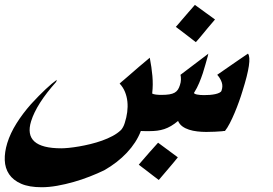

<svg xmlns="http://www.w3.org/2000/svg" viewBox="-131 -578 1142 802"><path d="M767.1 -496.6Q751.5 -479 736.3 -460.4Q721.2 -441.9 706.5 -424.3Q701.7 -418.9 697 -413.1Q692.4 -407.2 687 -401.9Q666.5 -418 645.3 -434.1Q624 -450.2 603.5 -465.8Q608.9 -472.2 615 -478.8Q621.1 -485.4 625.5 -491.2Q639.6 -507.8 654.1 -524.4Q668.5 -541 683.1 -557.6ZM611.8 79.1Q605 87.9 597.2 97.2Q589.4 106.4 582.5 114.7Q570.3 129.4 557.6 144Q544.9 158.7 532.2 173.8Q520 164.1 507.8 155.3Q495.6 146.5 484.4 137.2Q475.6 130.4 466.3 123.5Q457 116.7 448.7 109.9Q451.2 106.9 454.6 103Q458 99.1 460.4 96.2Q477.1 76.2 494.1 57.4Q511.2 38.6 529.3 18.1ZM881.8 -197.3Q876 -177.7 867.4 -153.8Q858.9 -129.9 849.1 -106.7Q839.4 -83.5 828.9 -63.2Q818.4 -43 808.6 -30.8Q806.2 -30.8 804 -30.8Q801.8 -30.8 799.3 -30.3L797.4 -29.8Q784.2 -28.8 766.4 -27.8Q748.5 -26.9 730.5 -26.9Q711.4 -26.9 692.9 -29.1Q674.3 -31.2 658.4 -36.4Q642.6 -41.5 630.6 -50.3Q618.7 -59.1 612.8 -72.8Q597.7 -60.1 583.5 -51.8Q569.3 -43.5 555.2 -38.8Q541 -34.2 525.9 -32.2Q510.7 -30.3 493.7 -30.3Q485.4 -30.3 475.6 -30.3Q465.8 -30.3 457 -30.8L456.5 -28.8Q438.5 17.6 399.2 59.6Q359.9 101.6 304.2 133.3Q276.9 146.5 243.9 159.4Q210.9 172.4 176.5 182.1Q142.1 191.9 107.7 198Q73.2 204.1 43 204.1Q-9.3 204.1 -42.7 189.5Q-76.2 174.8 -93 149.7Q-109.9 124.5 -111.1 91.1Q-112.3 57.6 -100.6 19.5Q-87.9 -21.5 -62 -62.7Q-36.1 -104 -1 -143.6Q32.2 -179.7 59.6 -205.3Q86.9 -231 106.4 -244.6L103.5 -235.8Q21.5 -144 -1 -71.8Q-36.1 41.5 125 41.5Q137.2 41.5 156.7 39.6Q176.3 37.6 199.2 33.7Q222.2 29.8 247.1 23.7Q272 17.6 295.4 9.3Q318.8 1 339.4 -10Q359.9 -21 373.5 -34.2V-33.7Q378.4 -39.1 382.8 -46.9Q387.2 -54.7 390.1 -64.5Q397.5 -87.4 400.4 -109.9Q403.3 -132.3 401.1 -153.6Q398.9 -174.8 391.1 -194.1Q383.3 -213.4 368.7 -229Q372.1 -231.9 376 -235.6Q379.9 -239.3 383.3 -241.7Q394.5 -251.5 406 -261.2Q417.5 -271 430.2 -282.2Q439.9 -290.5 449.7 -299.1Q459.5 -307.6 469.7 -315.9Q476.1 -321.3 482.2 -326.4Q488.3 -331.5 494.6 -336.9Q502.4 -296.9 505.6 -260.5Q508.8 -224.1 504.9 -189.9L504.4 -187.5Q509.8 -184.1 520.5 -182.9Q531.2 -181.6 542.5 -181.6Q563 -181.6 576.4 -183.8Q589.8 -186 598.4 -190.9Q606.9 -195.8 612.1 -203.6Q617.2 -211.4 620.6 -222.7Q624.5 -233.9 624.8 -245.6Q625 -257.3 623 -265.6L739.7 -354Q737.3 -349.1 737.3 -344.7Q732.4 -327.1 727.1 -308.6Q721.7 -290 716.3 -272.5Q709.5 -252 700.9 -231.4Q692.4 -210.9 680.2 -191.4L679.2 -189.9Q680.2 -185.5 692.4 -183.1Q704.6 -180.7 721.2 -180.7Q733.4 -180.7 745.6 -181.6Q757.8 -182.6 768.1 -184.8Q778.3 -187 785.6 -190.7Q793 -194.3 794.4 -199.7Q800.8 -217.8 795.2 -234.1Q789.6 -250.5 776.4 -265.6Q791 -275.9 806.4 -286.4Q821.8 -296.9 835 -306.2Q852.1 -317.9 868.9 -329.6Q885.7 -341.3 904.8 -354Q923.8 -329.6 881.8 -197.3Z"/></svg>

Font: XB Khoramshahr
Style: Bold Italic
Weight: 700
Italic angle: -12°
Designer: Behnam
Foundry: Irmug
Version: Version 8.005 2009